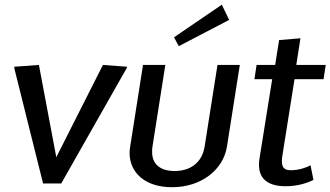

<svg xmlns="http://www.w3.org/2000/svg" viewBox="-20 -774 1394 810"><path d="M40 -487.5 161.7 0H238.3L515 -487.5L515.8 -492.5L414.2 -500L217.5 -110.8L144.2 -500L40.8 -492.5Z M946.7 -690 915.8 -754.2 714.2 -616.7 734.2 -579.2ZM529.2 -155.8C527.5 -146.7 526.7 -137.5 526.7 -129.2C526.7 -45.8 591.7 15.8 705.8 15.8C831.7 15.8 922.5 -60 937.5 -155.8L991.7 -500H897.5L843.3 -155.8C831.7 -84.2 779.2 -52.5 716.7 -52.5C660.8 -52.5 621.7 -77.5 621.7 -133.3C621.7 -140 621.7 -147.5 623.3 -155.8L677.5 -500H583.3Z M1053.3 -440H1128.3L1075 -106.7C1073.3 -96.7 1072.5 -87.5 1072.5 -79.2C1072.5 -14.2 1117.5 11.7 1185 11.7C1235 11.7 1275.8 -1.7 1302.5 -15L1290 -76.7C1275.8 -68.3 1241.7 -55.8 1207.5 -55.8C1182.5 -55.8 1169.2 -64.2 1169.2 -94.2C1169.2 -101.7 1170 -110 1171.7 -120L1222.5 -440H1345L1354.2 -500H1230L1247.5 -612.5L1157.5 -605L1140.8 -500H1062.5Z"/></svg>

Font: Boon Medium
Style: Italic
Weight: 500
Italic angle: -9°
Designer: Sungsit Sawaiwan
Foundry: FontUni
Version: Version 3.0